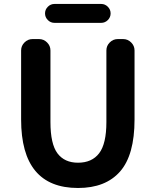

<svg xmlns="http://www.w3.org/2000/svg" viewBox="-20 -938 787 972"><path d="M375 13.7Q86.9 13.7 86.9 -333V-682.6Q86.9 -706.1 104 -723.1Q121.1 -740.2 144.5 -740.2H177.7Q201.2 -740.2 218.3 -723.1Q235.4 -706.1 235.4 -682.6V-320.3Q235.4 -209 271 -161.6Q306.6 -114.3 375 -114.3Q445.3 -114.3 481.9 -162.1Q518.6 -210 518.6 -320.3V-682.6Q518.6 -706.1 535.6 -723.1Q552.7 -740.2 576.2 -740.2H603.5Q627 -740.2 644 -723.1Q661.1 -706.1 661.1 -682.6V-333Q661.1 -153.3 587.9 -69.8Q514.6 13.7 375 13.7ZM255.9 -822.3Q236.3 -822.3 222.2 -836.4Q208 -850.6 208 -870.1Q208 -889.6 222.2 -903.8Q236.3 -918 255.9 -918H492.2Q511.7 -918 525.9 -903.8Q540 -889.6 540 -870.1Q540 -850.6 525.9 -836.4Q511.7 -822.3 492.2 -822.3Z"/></svg>

Font: Gen Jyuu Gothic Bold
Style: Bold
Weight: 700
Designer: [Source Han Sans]
Ryoko NISHIZUKA  (kana & ideographs); Paul D. Hunt (Latin, Greek & Cyrillic); Wenlong ZHANG  (bopomofo
Version: Version 1.002.20150607